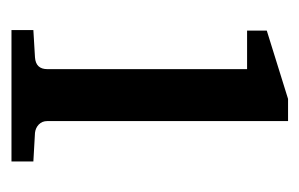

<svg xmlns="http://www.w3.org/2000/svg" viewBox="-116 -418 534 343"><g transform="rotate(90 151.5 -247.0)"><path d="M269 0H34.2V-39.1L83 -42Q104 -43.5 104 -64V-420.9H35.2V-456.1L157.2 -494.1H196.8V-64Q196.8 -54.7 202.9 -48.8Q209 -43 217.8 -42L269 -39.1Z"/></g></svg>

Font: Abyssinica SIL
Style: Regular
Weight: 400
Designer: Victor Gaultney and Lorna Evans
Foundry: SIL International
Version: Version 2.100